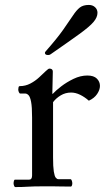

<svg xmlns="http://www.w3.org/2000/svg" viewBox="-20 -756 431 778"><path d="M194 -376Q206 -389 228 -406Q250 -423 278 -436.5Q306 -450 334 -450Q360 -450 372.5 -437.5Q385 -425 385 -408Q385 -392 373.5 -375Q362 -358 340 -348Q323 -363 304.5 -372Q286 -381 268 -381Q245 -381 226 -369.5Q207 -358 195 -342V-118Q195 -80 198 -61Q201 -42 206 -36Q211 -30 216 -30H265Q269 -30 271 -24Q273 -18 273 -13Q273 -9 271.5 -4.5Q270 0 267 0Q240 0 223.5 -0.5Q207 -1 193 -1Q179 -1 158 -1Q115 -1 93 0.5Q71 2 42 2Q39 2 37 -3.5Q35 -9 35 -13Q35 -18 36.5 -23Q38 -28 40 -28H98Q110 -28 110 -45V-280Q110 -323 106 -343.5Q102 -364 95.5 -370.5Q89 -377 82 -377H62Q59 -377 56.5 -382.5Q54 -388 54 -393Q54 -396 55 -401.5Q56 -407 60 -407Q83 -407 103 -417.5Q123 -428 138.5 -442.5Q154 -457 165 -467.5Q176 -478 180 -478Q194 -478 194 -466Q194 -438 193 -419.5Q192 -401 192 -376ZM185 -536Q181 -533 175 -533Q162 -533 162 -542Q162 -545 166 -549Q211 -600 236 -635.5Q261 -671 275.5 -693Q290 -715 303.5 -725.5Q317 -736 340 -736Q355 -736 365 -727Q375 -718 375 -704Q375 -686 359 -667Q343 -648 301.5 -618Q260 -588 185 -536Z"/></svg>

Font: Sedan
Style: Regular
Weight: 400
Designer: Sebastian Salazar
Foundry: Sebastian Salazar
Version: Version 1.100; ttfautohint (v1.8.4.7-5d5b)